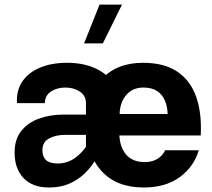

<svg xmlns="http://www.w3.org/2000/svg" viewBox="-20 -811 921 836"><path d="M413.5 -791 346 -621.9H427.7L511.2 -791ZM354.3 -145.1H496.5V-361.9Q496.5 -416.7 467.8 -455.9Q439.1 -495.2 388.6 -516.4Q338.1 -537.6 272.1 -537.6Q204.8 -537.6 154.4 -516.5Q103.9 -495.5 77.3 -456.3Q50.6 -417 54 -361.9H175.3Q175.3 -394.3 201.4 -412Q227.6 -429.8 264.5 -429.8Q301.5 -429.8 327.9 -411.9Q354.3 -393.9 354.3 -361.9ZM43.6 -146.5Q43.6 -76.7 82.5 -35.6Q121.5 5.4 194.1 5.4Q243.9 5.4 281.6 -11.2Q319.2 -27.8 345.9 -53Q372.5 -78.2 389.2 -105.1Q405.8 -132.1 413.5 -152.8L356.4 -174.8Q348.5 -162.9 336.7 -149.8Q324.8 -136.7 309.4 -125.2Q294 -113.6 274.4 -106.4Q254.9 -99.2 231.6 -99.2Q196.9 -99.2 180.8 -113.7Q164.7 -128.2 164.7 -156.5Q164.7 -192.9 194.1 -208.3Q223.6 -223.8 262.6 -223.8H478.6V-311.9H253.7Q198.7 -311.9 150.7 -294.9Q102.8 -278 73.2 -241.6Q43.6 -205.2 43.6 -146.5ZM499.8 -221.1H854Q859.2 -318.8 834.1 -389.7Q809.1 -460.7 752 -499.1Q694.9 -537.6 602.7 -537.6Q487 -537.6 421.6 -465.2Q356.1 -392.8 356.1 -266.2Q356.1 -139.3 421.4 -67Q486.7 5.4 605.3 5.4Q701.4 5.4 763.1 -40.1Q824.8 -85.6 845.3 -156.7H699Q688.6 -133.9 666.1 -119.6Q643.6 -105.3 610.3 -105.3Q557.9 -105.3 530.3 -136.7Q502.7 -168.1 499.8 -221.1ZM500.8 -314.6Q502.5 -365.8 530.1 -397.8Q557.7 -429.8 604.4 -429.8Q640.4 -429.8 663.2 -415.2Q686 -400.6 697.4 -374.6Q708.8 -348.6 710 -314.6Z"/></svg>

Font: Estedad-FD VF
Style: Regular
Weight: 100
Designer: Amin Abedi
Version: Version 7.3